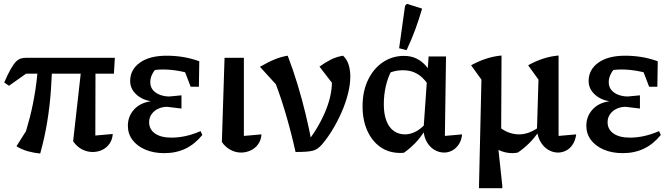

<svg xmlns="http://www.w3.org/2000/svg" viewBox="-20 -790 3504 1003"><path d="M362 -52 411 -488H479L478 -82L569 -90Q567 -60 551.5 -38.5Q536 -17 513 -6.5Q490 4 464 4Q435 4 408 -10Q381 -24 362 -52ZM190 12Q157 9 125 0Q93 -9 66 -26L158 -172L99 -54Q118 -108 135.5 -175.5Q153 -243 165 -321.5Q177 -400 181 -488H253Q252 -403 246 -319Q240 -235 226.5 -152.5Q213 -70 190 12ZM27 -342 2 -359Q22 -405 37 -431Q52 -457 64.5 -469Q77 -481 89.5 -484.5Q102 -488 117 -488H580L575 -405H116Z M838 10Q782 10 739 -8.5Q696 -27 672 -59Q648 -91 648 -133Q648 -182 680 -217.5Q712 -253 768 -261Q721 -269 690.5 -298Q660 -327 660 -367Q660 -426 710.5 -462.5Q761 -499 851 -499Q893 -499 934.5 -492.5Q976 -486 1021 -470L1006 -395Q960 -411 916.5 -419Q873 -427 831 -427Q789 -427 744 -416L814 -447Q789 -429 777 -406Q765 -383 765 -362Q765 -336 779 -319.5Q793 -303 816 -294.5Q839 -286 865 -286L928 -292V-223L853 -232Q828 -232 806.5 -222Q785 -212 772 -193.5Q759 -175 759 -152Q759 -114 790 -92.5Q821 -71 876 -71Q911 -71 948.5 -79Q986 -87 1028 -105L1037 -85Q998 -37 949 -13.5Q900 10 838 10ZM976 -337 925 -470H1021L1019 -337Z M1139 -48 1153 -488H1254V-80L1346 -88Q1344 -58 1328.5 -36.5Q1313 -15 1289 -4Q1265 7 1239 7Q1211 7 1184.5 -7Q1158 -21 1139 -48Z M1524 4Q1500 -104 1468 -211Q1436 -318 1391 -427L1430 -340L1338 -441Q1381 -466 1415.5 -480Q1450 -494 1483 -499Q1511 -426 1534.5 -348.5Q1558 -271 1576.5 -194Q1595 -117 1609 -43L1575 -36Q1607 -74 1632.5 -116Q1658 -158 1676.5 -200.5Q1695 -243 1704.5 -284Q1714 -325 1714 -362Q1714 -371 1713.5 -380Q1713 -389 1711 -399L1726 -342L1649 -442Q1678 -463 1707 -478Q1736 -493 1772 -499Q1792 -481 1801 -452.5Q1810 -424 1810 -391Q1810 -349 1798 -301Q1786 -253 1765 -205Q1744 -157 1717.5 -113Q1691 -69 1661 -34Q1649 -21 1638 -13.5Q1627 -6 1613 -2.5Q1599 1 1577.5 2.5Q1556 4 1524 4Z M2090 8Q2086 8 2081 8.5Q2076 9 2072 9Q2011 9 1967 -22Q1923 -53 1898.5 -108Q1874 -163 1874 -234Q1874 -314 1903 -373.5Q1932 -433 1981 -465.5Q2030 -498 2090 -498Q2128 -498 2156 -484Q2184 -470 2204 -447Q2224 -424 2237 -397L2216 -349Q2204 -367 2186.5 -384Q2169 -401 2144 -412Q2119 -423 2084 -423Q2059 -423 2035 -416.5Q2011 -410 1983 -395L2026 -422Q2006 -386 1995.5 -340Q1985 -294 1985 -245Q1985 -194 1998.5 -159Q2012 -124 2037 -106Q2062 -88 2096 -88Q2121 -88 2147.5 -100.5Q2174 -113 2201 -141V-111Q2177 -71 2148.5 -42Q2120 -13 2090 8ZM2300 7Q2275 7 2251.5 -6Q2228 -19 2212 -44.5Q2196 -70 2192 -108L2219 -495H2310L2304 -80L2394 -88Q2391 -57 2376.5 -35.5Q2362 -14 2342 -3.5Q2322 7 2300 7ZM2104 -528 2065 -538 2096 -760 2106 -770 2185 -745Q2169 -689 2149 -635Q2129 -581 2104 -528Z M2898 -80 2990 -88Q2986 -57 2972 -35.5Q2958 -14 2937.5 -3.5Q2917 7 2895 7Q2870 7 2846.5 -6Q2823 -19 2806.5 -44.5Q2790 -70 2785 -108L2793 -374L2739 -449Q2817 -493 2898 -500ZM2482 193 2495 -374 2441 -449Q2521 -493 2600 -500L2598 -91L2579 -53L2604 180V193ZM2685 7Q2678 8 2671.5 9Q2665 10 2658 10Q2581 10 2526 -53L2580 -133Q2632 -88 2692 -88Q2742 -88 2794 -125L2796 -105Q2772 -69 2744 -41.5Q2716 -14 2685 7Z M3233 10Q3177 10 3134 -8.5Q3091 -27 3067 -59Q3043 -91 3043 -133Q3043 -182 3075 -217.5Q3107 -253 3163 -261Q3116 -269 3085.5 -298Q3055 -327 3055 -367Q3055 -426 3105.5 -462.5Q3156 -499 3246 -499Q3288 -499 3329.5 -492.5Q3371 -486 3416 -470L3401 -395Q3355 -411 3311.5 -419Q3268 -427 3226 -427Q3184 -427 3139 -416L3209 -447Q3184 -429 3172 -406Q3160 -383 3160 -362Q3160 -336 3174 -319.5Q3188 -303 3211 -294.5Q3234 -286 3260 -286L3323 -292V-223L3248 -232Q3223 -232 3201.5 -222Q3180 -212 3167 -193.5Q3154 -175 3154 -152Q3154 -114 3185 -92.5Q3216 -71 3271 -71Q3306 -71 3343.5 -79Q3381 -87 3423 -105L3432 -85Q3393 -37 3344 -13.5Q3295 10 3233 10ZM3371 -337 3320 -470H3416L3414 -337Z"/></svg>

Font: Piazzolla 24pt SemiBold
Style: Regular
Weight: 600
Designer: Juan Pablo del Peral
Foundry: Huerta Tipografica
Version: Version 2.005